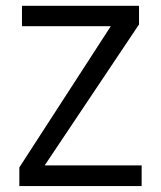

<svg xmlns="http://www.w3.org/2000/svg" viewBox="-20 -624 540 644"><path d="M53.7 -604.5H446.3V-542L129.9 -69.3H455.1V0H44.9V-62.5L351.6 -536.1H53.7Z"/></svg>

Font: BabelStone Shapes
Style: Regular
Weight: 400
Designer: Andrew West
Foundry: BabelStone
Version: Version 15.0.0 September 13, 2022